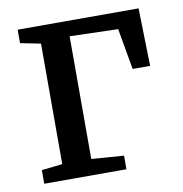

<svg xmlns="http://www.w3.org/2000/svg" viewBox="-67 -618 649 681"><g transform="rotate(-10 257.0 -277.0)"><path d="M38.5 0V-49L113.5 -57.5V-491.5L40.5 -506V-554.5H476L481 -346.5H418L392 -494.5L218 -499.5V-57.5L334.5 -49V0Z"/></g></svg>

Font: Merriweather 20pt
Style: Regular
Weight: 400
Version: Version 2.100